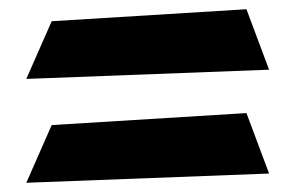

<svg xmlns="http://www.w3.org/2000/svg" viewBox="-20 -476 645 416"><path d="M92 -430 514 -456 563 -325 37 -305ZM92 -205 514 -231 563 -100 37 -80Z"/></svg>

Font: OpenDyslexic
Style: Bold
Weight: 800
Designer: Abbie Gonzalez
Version: Version 0.920;hotconv 1.0.109;makeotfexe 2.5.65596